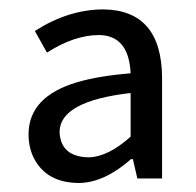

<svg xmlns="http://www.w3.org/2000/svg" viewBox="-20 -829 425 417"><path d="M152.3 -431.6Q80.1 -431.6 52.7 -487.3Q42 -509.8 42 -537.1Q42 -619.1 147.5 -650.4Q194.3 -664.1 263.7 -669.9Q259.8 -752 195.3 -752.9Q141.6 -752.9 82 -714.8L55.7 -761.7Q128.9 -808.6 205.1 -808.6Q331.1 -806.6 332 -660.2V-441.4H278.3L268.6 -483.4H264.6Q207 -432.6 152.3 -431.6ZM172.9 -487.3Q214.8 -488.3 263.7 -532.2V-627Q110.4 -609.4 109.4 -543Q111.3 -488.3 172.9 -487.3Z"/></svg>

Font: Taipei Sans TC Beta
Style: Regular
Weight: 400
Designer: JT Foundry
Foundry: JT Foundry
Version: Version 1.000